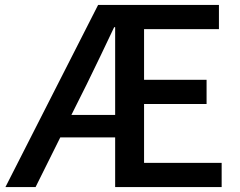

<svg xmlns="http://www.w3.org/2000/svg" viewBox="-20 -757 973 777"><path d="M2 0H124L224 -201H446V0H877V-98H563V-336H816V-434H563V-639H866V-737H377ZM331 -416C368 -491 405 -569 442 -647H446V-292H269Z"/></svg>

Font: Noto Sans JP Medium
Style: Regular
Weight: 500
Designer: Ryoko NISHIZUKA  (kana, bopomofo & ideographs); Paul D. Hunt (Latin, Greek & Cyrillic); Sandoll Communications , Soo-you
Foundry: Adobe
Version: Version 2.002;hotconv 1.0.116;makeotfexe 2.5.65601